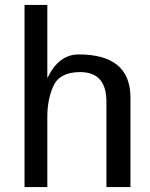

<svg xmlns="http://www.w3.org/2000/svg" viewBox="-20 -760 612 783"><path d="M414 3H512V-362Q512 -538 301 -538Q219 -538 173 -441V-740H80V3H173V-284Q173 -355 198 -410Q224 -466 307 -466Q414 -466 414 -345Z"/></svg>

Font: Sawarabi Gothic
Style: Regular
Weight: 400
Designer: mshio (mshio@users.sourceforge.jp)
Version: Version 20141215